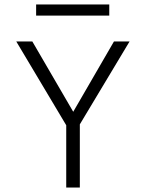

<svg xmlns="http://www.w3.org/2000/svg" viewBox="-20 -841 654 861"><path d="M317 -325 313 -219 53 -655H125ZM277 -297H338V0H277ZM301 -327 491 -655H561L303 -225ZM142 -771V-821H470V-771Z"/></svg>

Font: Intel One Mono Light
Style: Regular
Weight: 300
Monospace: yes
Designer: Fred Shallcrass
Foundry: Frere-Jones Type LLC
Version: Version 1.004